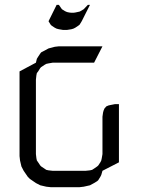

<svg xmlns="http://www.w3.org/2000/svg" viewBox="-20 -776 583 796"><path d="M61 -128.9V-480L128.9 -516.1L132.8 -532.2L138.2 -541L147 -554.2L150.9 -559.1L164.1 -565.9L181.2 -575.2L207 -582L224.1 -584H404.8L370.1 -516.1H198.2L181.2 -513.2L171.9 -511.2L164.1 -506.8L150.9 -498L147 -494.1L138.2 -480L132.8 -473.1L130.9 -463.9L128.9 -445.8V-137.2L130.9 -120.1L132.8 -110.8L138.2 -103L147 -89.8L150.9 -85.9L164.1 -77.1L171.9 -71.8L181.2 -69.8L198.2 -67.9H335L353 -69.8L361.8 -71.8L370.1 -77.1L382.8 -85.9L387.2 -89.8L396 -103L399.9 -110.8L401.9 -120.1L404.8 -137.2V-292L407.2 -309.1L409.2 -316.9L413.1 -326.2L420.9 -335L430.2 -338.9L439 -340.8L456.1 -344.2H473.1V-103L404.8 -67.9L399.9 -50.8L396 -43L387.2 -28.8L382.8 -24.9L370.1 -17.1L353 -7.8L327.1 -2L310.1 0H189.9L171.9 -2L147 -7.8L128.9 -17.1L104 -34.2L95.2 -43L78.1 -67.9L68.8 -85.9L63 -110.8ZM181.2 -688 214.8 -755.9H224.1L232.9 -743.2L236.8 -737.8L249 -730L257.8 -726.1L267.1 -724.1L275.9 -723.1H284.2L292 -724.1L310.1 -728L314 -730L327.1 -737.8L344.2 -755.9H353L318.8 -688L310.1 -673.8L305.2 -669.9L292 -661.1L284.2 -657.2L275.9 -654.8L257.8 -651.9H241.2L224.1 -654.8L214.8 -657.2L207 -661.1L193.8 -669.9L189.9 -673.8Z"/></svg>

Font: Petahja
Style: Regular
Weight: 400
Designer: T. Christopher White
Version: Version 1.1